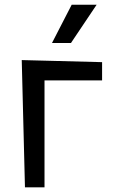

<svg xmlns="http://www.w3.org/2000/svg" viewBox="-20 -803 500 823"><path d="M73.2 -545.5 87 0H170.8V-458.5H417.6V-536.6ZM202.8 -618.6H284.1L394.2 -782.7H287.3Z"/></svg>

Font: Inter 465
Style: Regular
Weight: 400
Designer: Rasmus Andersson
Foundry: rsms
Version: Version 3.019;Glyphs 3.1.2 (3151)